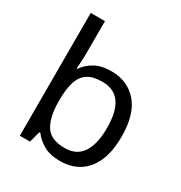

<svg xmlns="http://www.w3.org/2000/svg" viewBox="-179 -889 972 1029"><g transform="rotate(30 307.5 -375.0)"><path d="M173 -575Q173 -541 171.5 -511.5Q170 -482 168 -465H173Q196 -499 236 -522Q276 -545 339 -545Q439 -545 499.5 -475.5Q560 -406 560 -268Q560 -176 532.5 -114Q505 -52 455 -21Q405 10 339 10Q276 10 236 -13Q196 -36 173 -68H166L148 0H85V-760H173ZM324 -472Q267 -472 234 -450.5Q201 -429 187 -384.5Q173 -340 173 -271V-267Q173 -168 205.5 -115.5Q238 -63 326 -63Q398 -63 433.5 -116Q469 -169 469 -269Q469 -370 433.5 -421Q398 -472 324 -472Z"/></g></svg>

Font: ukorean15
Style: Book
Weight: 400
Designer: Jelle Bosma - Monotype Design Team
Foundry: Monotype Imaging Inc.
Version: Version 2.003